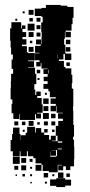

<svg xmlns="http://www.w3.org/2000/svg" viewBox="-20 -741 363 778"><path d="M280 -146H281V-96H280V-67H265V-52H247V-67H236V-51H216V-71H232V-73H214V-43H178V-48H153V-73H148V-79H124V-100H115V-108H93V-128H89V-108H63V-128H60V-107H32V-128H23V-174H29V-198H33V-224H59V-198H63V-174H64V-193H84V-203H90V-227H122V-204H125V-222H147V-204H159V-194H179V-175H186V-191H206V-171H190V-169H213V-191H206V-231H216V-251H235V-260H215V-282H235V-284H209V-311H207V-290H185V-312H206V-320H185V-342H206V-347H182V-371H176V-381H156V-401H173V-412H157V-430H173V-441H156V-461H173V-463H148V-485H145V-472H127V-490H140V-497H122V-525H140V-527H122V-555H145V-561H126V-581H146V-562H148V-589H149V-612H147V-650H153V-673H148V-676H121V-706H148V-709H166V-721H226V-718H253V-713H278V-669H274V-643H270V-617H246V-612H267V-590H245V-611H243V-584H240V-560H245V-524H269V-498H243V-522H237V-500H219V-494H239V-470H245V-464H269V-438H273V-404H271V-382H277V-310H276V-292H277V-235H280V-187H276V-175H280ZM96 -701H116V-681H96ZM72 -695H80V-687H72ZM128 -669H144V-653H128ZM113 -668V-654H99V-668ZM42 -665H50V-657H42ZM25 -548H23V-576H21V-626H26V-651H66V-626H69V-638H83V-624H71V-611H86V-591H71V-582H87V-560H69V-554H89V-529H94V-526H121V-496H94V-493H118V-469H94V-467H122V-442H127V-400H119V-378H123V-356H127V-370H145V-352H131V-344H149V-318H153V-284H129V-281H146V-261H126V-278H122V-255H60V-279H58V-259H34V-282H27V-320H30V-338H23V-384H24V-413H25V-442H33V-462H27V-500H32V-520H25ZM92 -645H120V-617H92ZM144 -623H128V-639H144ZM96 -611H116V-591H96ZM144 -593H128V-609H144ZM247 -580H265V-562H247ZM101 -566V-576H111V-566ZM116 -531H96V-551H116ZM265 -532H247V-550H265ZM215 -519H214V-504H215ZM263 -488V-474H249V-488ZM129 -458H143V-444H129ZM176 -444H178V-458H176ZM140 -425V-417H132V-425ZM162 -357V-365H170V-357ZM177 -320H155V-342H177ZM176 -311V-291H156V-311ZM178 -259H154V-283H178ZM187 -280H205V-262H187ZM116 -251V-231H96V-251ZM54 -249V-233H38V-249ZM174 -249V-233H158V-249ZM188 -249H204V-233H188ZM69 -248H83V-234H69ZM141 -246V-236H131V-246ZM159 -218H173V-204H159ZM201 -216V-206H191V-216ZM80 -215V-207H72V-215ZM214 -163H232V-168H214ZM231 -136V-139H214V-136ZM211 -109V-133H190V-132H207V-110H185V-127H184V-106H208V-109ZM60 -77H32V-105H60ZM86 -81H66V-101H86ZM112 -85H100V-97H112ZM148 -49H124V-73H148ZM86 -51H66V-71H86ZM54 -53H38V-69H54ZM110 -57H102V-65H110ZM215 -20V-42H237V-20ZM175 -22H157V-40H175ZM249 -24V-38H263V-24ZM81 -26H71V-36H81ZM110 -27H102V-35H110ZM192 -27V-35H200V-27ZM49 -28H43V-34H49ZM208 -19H244V-13H268V11H244V17H208V12H183V-14H208ZM170 3H162V-5H170ZM109 2H103V-4H109Z"/></svg>

Font: Rubik-Storm
Style: Regular
Weight: 400
Designer: NaN (generative design), Hubert & Fischer (Rubik source font outlines)
Foundry: NaN, Hubert & Fischer
Version: Version 1.000